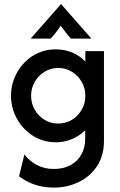

<svg xmlns="http://www.w3.org/2000/svg" viewBox="-20 -655 561 895"><path d="M231.9 219.4Q199.3 219.4 170.1 213.2Q141 206.9 115.3 194.8Q89.6 182.6 68.8 166.7L93.8 64.6Q115.3 94.4 150.7 113.5Q186.1 132.6 231.2 132.6Q276.4 132.6 309 114.6Q341.7 96.5 359.4 64.9Q377.1 33.3 377.1 -8.3V-47.9Q351.4 -22.2 316 -6.9Q280.6 8.3 239.6 8.3Q195.8 8.3 158.3 -8.7Q120.8 -25.7 92.4 -55.6Q63.9 -85.4 47.6 -124.7Q31.2 -163.9 31.2 -208.3Q31.2 -253.5 47.6 -292.7Q63.9 -331.9 92.4 -361.8Q120.8 -391.7 158.3 -408.3Q195.8 -425 239.6 -425Q281.2 -425 316.7 -410.1Q352.1 -395.1 377.8 -368.1V-416.7H464.6V2.8Q464.6 70.8 432.3 119.4Q400 168.1 346.5 193.8Q293.1 219.4 231.9 219.4ZM251.4 -79.2Q286.8 -79.2 315.3 -96.5Q343.8 -113.9 360.8 -143.1Q377.8 -172.2 377.8 -208.3Q377.8 -244.4 360.8 -273.6Q343.8 -302.8 315.3 -320.5Q286.8 -338.2 251.4 -338.2Q216.7 -338.2 187.8 -320.5Q159 -302.8 142 -273.6Q125 -244.4 125 -208.3Q125 -172.9 142 -143.4Q159 -113.9 187.5 -96.5Q216 -79.2 251.4 -79.2ZM122.9 -475 263.9 -635.4H265.3L406.2 -475H310.4Q297.9 -488.9 287.2 -502.8Q276.4 -516.7 263.2 -535.4Q250.7 -516.7 239.9 -502.8Q229.2 -488.9 216 -475Z"/></svg>

Font: Afacad Flux Medium
Style: Regular
Weight: 500
Designer: Kristian Moeller
Foundry: Dicotype
Version: Version 1.100